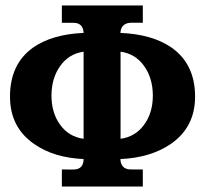

<svg xmlns="http://www.w3.org/2000/svg" viewBox="-20 -683 805 703"><path d="M694.3 -329.1Q694.3 -216.8 604.5 -155.3Q530.8 -105.5 420.9 -100.6Q421.9 -68.8 448.7 -63.5Q454.1 -62 502.9 -62.5V0H206.5V-62.5Q253.9 -61.5 260.3 -63.5Q285.6 -68.8 286.1 -100.6Q176.8 -105.5 105 -155.8Q16.6 -216.8 16.6 -329.1Q16.6 -448.7 101.1 -508.8Q170.9 -557.6 286.1 -562.5Q284.7 -593.3 259.3 -598.6Q252.9 -600.1 206.5 -599.6V-663.1H502.9V-599.6Q456.1 -600.6 449.2 -598.6Q422.4 -592.3 420.9 -562.5Q537.1 -557.6 607.4 -509.3Q694.3 -448.7 694.3 -329.1ZM421.4 -493.7V-174.8Q475.1 -182.1 507.3 -225.8Q539.6 -269.5 539.6 -333Q539.6 -396.5 507.6 -441.4Q475.6 -486.3 421.4 -493.7ZM286.1 -174.8V-493.7Q232.4 -486.3 200.4 -441.4Q168.5 -396.5 168.5 -333Q168.5 -269.5 200.4 -225.8Q232.4 -182.1 286.1 -174.8Z"/></svg>

Font: Accordance
Style: Bold
Weight: 700
Version: Version 1.2 (build January 31, 2020) Miklal Software Solutio